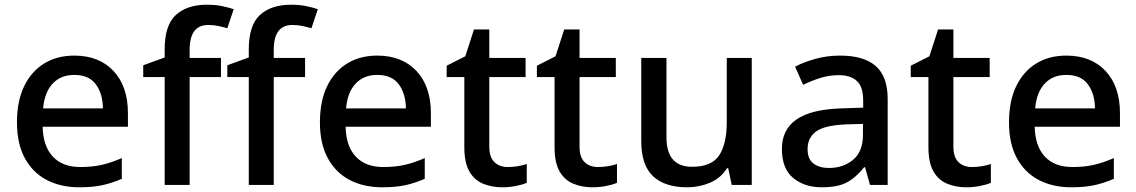

<svg xmlns="http://www.w3.org/2000/svg" viewBox="-20 -785 4823 815"><path d="M295 -549Q401 -549 462 -483.5Q523 -418 523 -305V-247H161Q163 -164 204.5 -120Q246 -76 321 -76Q373 -76 413.5 -85.5Q454 -95 497 -114V-26Q456 -8 415 1Q374 10 317 10Q238 10 178.5 -21Q119 -52 85.5 -113.5Q52 -175 52 -265Q52 -356 82.5 -419Q113 -482 167.5 -515.5Q222 -549 295 -549ZM295 -467Q238 -467 203.5 -430Q169 -393 163 -325H417Q416 -388 386.5 -427.5Q357 -467 295 -467Z M918 -458H785V0H679V-458H588V-508L679 -541V-575Q679 -678 726.5 -721.5Q774 -765 859 -765Q894 -765 923 -759Q952 -753 972 -746L945 -665Q928 -670 907.5 -674.5Q887 -679 864 -679Q785 -679 785 -574V-539H918Z M1275 -458H1142V0H1036V-458H945V-508L1036 -541V-575Q1036 -678 1083.5 -721.5Q1131 -765 1216 -765Q1251 -765 1280 -759Q1309 -753 1329 -746L1302 -665Q1285 -670 1264.5 -674.5Q1244 -679 1221 -679Q1142 -679 1142 -574V-539H1275Z M1581 -549Q1687 -549 1748 -483.5Q1809 -418 1809 -305V-247H1447Q1449 -164 1490.5 -120Q1532 -76 1607 -76Q1659 -76 1699.5 -85.5Q1740 -95 1783 -114V-26Q1742 -8 1701 1Q1660 10 1603 10Q1524 10 1464.5 -21Q1405 -52 1371.5 -113.5Q1338 -175 1338 -265Q1338 -356 1368.5 -419Q1399 -482 1453.5 -515.5Q1508 -549 1581 -549ZM1581 -467Q1524 -467 1489.5 -430Q1455 -393 1449 -325H1703Q1702 -388 1672.5 -427.5Q1643 -467 1581 -467Z M2135 -76Q2156 -76 2178 -79.5Q2200 -83 2216 -89V-9Q2198 -1 2169.5 4.5Q2141 10 2112 10Q2068 10 2031 -5Q1994 -20 1972.5 -57Q1951 -94 1951 -160V-458H1876V-506L1955 -546L1992 -660H2057V-539H2211V-458H2057V-162Q2057 -118 2078.5 -97Q2100 -76 2135 -76Z M2518 -76Q2539 -76 2561 -79.5Q2583 -83 2599 -89V-9Q2581 -1 2552.5 4.5Q2524 10 2495 10Q2451 10 2414 -5Q2377 -20 2355.5 -57Q2334 -94 2334 -160V-458H2259V-506L2338 -546L2375 -660H2440V-539H2594V-458H2440V-162Q2440 -118 2461.5 -97Q2483 -76 2518 -76Z M3171 -539V0H3086L3071 -71H3066Q3040 -29 2994 -9.5Q2948 10 2897 10Q2802 10 2752 -37Q2702 -84 2702 -186V-539H2809V-202Q2809 -77 2918 -77Q3001 -77 3033 -126Q3065 -175 3065 -266V-539Z M3546 -549Q3647 -549 3697.5 -504.5Q3748 -460 3748 -365V0H3673L3652 -75H3648Q3613 -31 3574.5 -10.5Q3536 10 3468 10Q3395 10 3347 -29.5Q3299 -69 3299 -153Q3299 -235 3361 -278Q3423 -321 3552 -325L3644 -328V-358Q3644 -417 3617 -441.5Q3590 -466 3541 -466Q3500 -466 3462 -454Q3424 -442 3389 -425L3355 -502Q3393 -522 3442.5 -535.5Q3492 -549 3546 -549ZM3571 -257Q3479 -253 3443.5 -226.5Q3408 -200 3408 -152Q3408 -110 3433 -91Q3458 -72 3498 -72Q3560 -72 3601.5 -107Q3643 -142 3643 -212V-259Z M4105 -76Q4126 -76 4148 -79.5Q4170 -83 4186 -89V-9Q4168 -1 4139.5 4.5Q4111 10 4082 10Q4038 10 4001 -5Q3964 -20 3942.5 -57Q3921 -94 3921 -160V-458H3846V-506L3925 -546L3962 -660H4027V-539H4181V-458H4027V-162Q4027 -118 4048.5 -97Q4070 -76 4105 -76Z M4506 -549Q4612 -549 4673 -483.5Q4734 -418 4734 -305V-247H4372Q4374 -164 4415.5 -120Q4457 -76 4532 -76Q4584 -76 4624.5 -85.5Q4665 -95 4708 -114V-26Q4667 -8 4626 1Q4585 10 4528 10Q4449 10 4389.5 -21Q4330 -52 4296.5 -113.5Q4263 -175 4263 -265Q4263 -356 4293.5 -419Q4324 -482 4378.5 -515.5Q4433 -549 4506 -549ZM4506 -467Q4449 -467 4414.5 -430Q4380 -393 4374 -325H4628Q4627 -388 4597.5 -427.5Q4568 -467 4506 -467Z"/></svg>

Font: Noto Sans Ethiopic Medium
Style: Regular
Weight: 500
Designer: Monotype Design Team
Foundry: Monotype Imaging Inc.
Version: Version 2.102; ttfautohint (v1.8.4.7-5d5b)